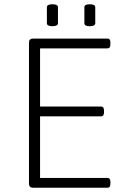

<svg xmlns="http://www.w3.org/2000/svg" viewBox="-20 -881 586 901"><path d="M136 0Q116 0 116 -18V-682Q116 -700 136 -700H484Q498 -700 498 -682V-672Q498 -654 484 -654H168V-381H454Q468 -381 468 -363V-353Q468 -335 454 -335H168V-46H484Q498 -46 498 -28V-18Q498 0 484 0ZM401 -758Q376 -758 376 -772V-847Q376 -861 401 -861Q427 -861 427 -847V-772Q427 -758 401 -758ZM226 -758Q200 -758 200 -772V-847Q200 -861 226 -861Q252 -861 252 -847V-772Q252 -758 226 -758Z"/></svg>

Font: Asap ExtraLight
Style: Regular
Weight: 200
Designer: Pablo Cosgaya
Foundry: Omnibus-Type
Version: Version 3.001; ttfautohint (v1.8.4.7-5d5b)